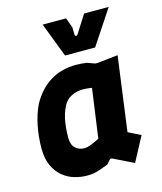

<svg xmlns="http://www.w3.org/2000/svg" viewBox="-113 -833 779 926"><g transform="rotate(-15 276.0 -370.0)"><path d="M207 9Q177 9 145.5 0Q114 -9 87.5 -30.5Q61 -52 44.5 -87.5Q28 -123 28 -175Q28 -231 39 -286.5Q50 -342 72 -387Q147 -521 294 -521Q315 -521 346 -517L382 -504Q388 -502 398 -503L499 -514L449 -143L511 -112L446 10L346 -39Q336 -43 332 -37L314 -17Q289 -8 272.5 -2Q256 4 241.5 6.5Q227 9 207 9ZM230 -122Q243 -122 259 -128Q275 -134 305 -149L339 -394Q315 -398 294 -398Q263 -398 236 -384.5Q209 -371 195 -342Q179 -310 172.5 -272Q166 -234 166 -190Q166 -156 184 -139Q202 -122 230 -122ZM254 -578 188 -750H305L323 -700L324 -663Q324 -657 329.5 -656Q335 -655 339 -662L395 -750H518L404 -578Z"/></g></svg>

Font: Finlandica
Style: Bold Italic
Weight: 700
Italic angle: -8°
Designer: Niklas Ekholm, Juho Hiilivirta, Jaakko Suomalainen
Foundry: Helsinki Type Studio
Version: Version 1.064; ttfautohint (v1.8.4.7-5d5b)